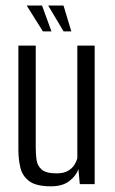

<svg xmlns="http://www.w3.org/2000/svg" viewBox="-20 -658 411 686"><path d="M162.1 7.7Q109.5 7.7 84.8 -10.5Q60.1 -28.7 52.9 -58.8Q45.7 -88.8 45.7 -123.3V-495H107.7V-131.4Q107.7 -108.9 110.4 -87.6Q113.1 -66.3 128.8 -52.4Q144.6 -38.6 181.6 -38.6Q208.1 -38.6 223.2 -47.7Q238.3 -56.7 246 -69.3Q253.6 -81.9 256.3 -92.2V-495H318.3V0H265.1L260.2 -53.6Q251.9 -29.7 227.6 -11Q203.3 7.7 162.1 7.7ZM234.9 -545.7H207.2L152.2 -638.2H206.9ZM163.9 -545.7H133.3L75.4 -638.2H130.2Z"/></svg>

Font: Alumni Sans SC Thin
Style: Regular
Weight: 100
Designer: Robert E. Leuschke
Foundry: Robert E. Leuschke
Version: Version 1.018